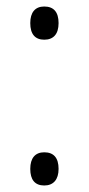

<svg xmlns="http://www.w3.org/2000/svg" viewBox="-20 -560 272 590"><path d="M73 -489C73 -455 88 -438 116 -438C144 -438 160 -455 160 -489C160 -523 145 -540 116 -540C88 -540 73 -522 73 -489ZM73 -41C73 -8 87 10 116 10C144 10 160 -8 160 -41C160 -75 145 -92 116 -92C88 -92 73 -74 73 -41Z"/></svg>

Font: Noto Sans Bengali SemiCondensed Light
Style: Regular
Weight: 300
Width: 4
Designer: Joana Ranito - Universal Thirst; Jelle Bosma - Monotype Design Team
Foundry: Universal Thirst ehf.
Version: Version 3.000